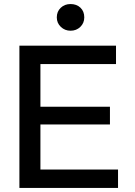

<svg xmlns="http://www.w3.org/2000/svg" viewBox="-20 -930 668 950"><path d="M180 -314H524V-402H180V-613H554V-704H76V0H564V-91H180ZM261 -844Q261 -816 281 -797Q301 -778 329 -778Q358 -778 377.5 -797Q397 -816 397 -844Q397 -874 378 -892Q359 -910 329 -910Q300 -910 280.5 -891.5Q261 -873 261 -844Z"/></svg>

Font: Geom
Style: Regular
Weight: 400
Version: Version 1.102